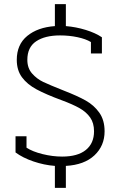

<svg xmlns="http://www.w3.org/2000/svg" viewBox="-20 -787 580 927"><path d="M245 14Q193 10 141.5 -7.5Q90 -25 55 -51V-129H108V-74Q137 -55 185.5 -43Q234 -31 280 -31Q355 -31 394.5 -63Q434 -95 434 -153Q434 -193 415.5 -219.5Q397 -246 364.5 -264.5Q332 -283 278 -303Q202 -331 156.5 -355.5Q111 -380 86 -414Q61 -448 61 -498Q61 -572 111.5 -613.5Q162 -655 245 -661V-767H298V-661Q347 -657 394 -642.5Q441 -628 472 -607V-529H419V-584Q394 -599 354 -607.5Q314 -616 270 -616Q197 -616 154.5 -587.5Q112 -559 112 -498Q112 -458 135 -432Q158 -406 188.5 -391.5Q219 -377 287 -350Q354 -324 394 -301.5Q434 -279 459.5 -243Q485 -207 485 -153Q485 -83 436 -37Q387 9 298 14V120H245Z"/></svg>

Font: Pridi ExtraLight
Style: Regular
Weight: 275
Designer: Katatrad Team
Foundry: CadsonDemak
Version: Version 1.001